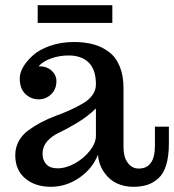

<svg xmlns="http://www.w3.org/2000/svg" viewBox="-20 -698 663 731"><path d="M173.8 13.2Q113.8 13.2 75.9 -18.8Q38.1 -50.8 38.1 -106.9Q38.1 -136.2 51.3 -160.4Q64.5 -184.6 86.4 -200.7Q131.8 -234.4 191.9 -256.8Q250.5 -277.8 297.4 -305.2Q318.8 -317.9 332 -336.2Q345.2 -354.5 345.2 -377Q345.2 -432.6 317.9 -459.7Q290.5 -486.8 241.2 -486.8Q206.5 -486.8 175.3 -475.8Q144 -464.8 127 -445.8Q158.2 -445.8 176.5 -429Q194.8 -412.1 194.8 -389.2Q194.8 -358.4 174.8 -339.1Q154.8 -319.8 127 -319.8Q98.1 -319.8 76.7 -340.1Q55.2 -360.4 55.2 -398.9Q55.2 -441.4 105.5 -487.3Q129.9 -509.3 171.1 -523.7Q212.4 -538.1 262.2 -538.1Q302.2 -538.1 335 -529.3Q367.7 -520.5 394.5 -500.5Q420.9 -481 435.5 -445.8Q450.2 -410.6 450.2 -362.8V-138.2Q450.2 -119.1 454.8 -101.8Q459.5 -84.5 473.1 -70.3Q487.3 -56.2 507.8 -56.2Q569.8 -56.2 569.8 -143.1V-215.8H623V-152.8Q623 -55.2 583 -19Q563.5 -1.5 540.5 5.9Q517.6 13.2 486.8 13.2Q454.1 13.2 425.8 0.5Q397.5 -12.2 377.4 -40.5Q356.4 -69.3 353 -108.9Q332 -55.7 282 -21.2Q231.9 13.2 173.8 13.2ZM199.2 -57.1Q231.4 -57.1 265.9 -76.4Q300.3 -95.7 322.8 -125Q345.2 -153.8 345.2 -181.2V-285.2Q314 -254.4 273.2 -230Q232.4 -205.6 206.5 -193.8Q180.2 -182.1 161.1 -161.6Q142.1 -141.1 142.1 -111.8Q142.1 -87.4 156.5 -72.3Q170.9 -57.1 199.2 -57.1ZM123.5 -610.8V-678.2H407.7V-610.8Z"/></svg>

Font: Trocchi
Style: Regular
Weight: 400
Designer: Vernon Adams
Foundry: Vernon Adams
Version: Version 1.101; ttfautohint (v1.8.4.7-5d5b);gftools[0.9.27]